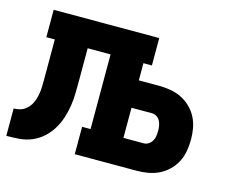

<svg xmlns="http://www.w3.org/2000/svg" viewBox="-79 -633 908 745"><g transform="rotate(15 375.0 -260.0)"><path d="M0 0V-110Q13 -110 25.5 -113.5Q38 -117 48 -125Q58 -133 65 -144Q72 -155 76 -167.5Q80 -180 82 -193Q84 -206 84.5 -218.5Q85 -231 85 -244Q85 -257 85 -270V-410H51V-520H475V-410H441V-341H523Q546 -341 569 -337Q592 -333 612.5 -323Q633 -313 650 -296.5Q667 -280 677.5 -259.5Q688 -239 692 -216.5Q696 -194 696 -171Q696 -148 692 -125Q688 -102 677.5 -81.5Q667 -61 650 -44.5Q633 -28 612.5 -18Q592 -8 569 -4Q546 0 523 0H275V-110H309V-410H217V-281Q217 -255 216.5 -229Q216 -203 212 -177.5Q208 -152 200 -127.5Q192 -103 178.5 -81Q165 -59 145.5 -41.5Q126 -24 102 -14Q78 -4 52 -2Q26 0 0 0ZM523 -110Q533 -110 542 -116Q551 -122 556 -131Q561 -140 562.5 -150Q564 -160 564 -171Q564 -181 562.5 -191Q561 -201 556 -210.5Q551 -220 542 -225.5Q533 -231 523 -231H441V-110Z"/></g></svg>

Font: Iosevka Etoile Extrabold
Style: Regular
Weight: 800
Designer: Belleve Invis
Foundry: Belleve Invis
Version: Version 22.1.2; ttfautohint (v1.8.4)